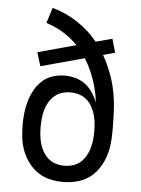

<svg xmlns="http://www.w3.org/2000/svg" viewBox="-53 -777 606 827"><g transform="rotate(5 250.0 -363.5)"><path d="M250 8Q221 8 193 1.5Q165 -5 141.5 -21Q118 -37 100.5 -60.5Q83 -84 73 -110.5Q63 -137 59.5 -165.5Q56 -194 56 -223Q56 -249 59 -275Q62 -301 69.5 -326.5Q77 -352 90 -375Q103 -398 122.5 -415.5Q142 -433 167.5 -441Q193 -449 219 -449Q242 -449 265.5 -442.5Q289 -436 307.5 -422Q326 -408 339.5 -388Q353 -368 362 -346Q356 -395 340 -442Q324 -489 298 -531L110 -480L92 -539L257 -584Q229 -613 194 -634.5Q159 -656 120 -668L141 -735Q199 -719 250 -685.5Q301 -652 338 -606L409 -625L426 -566L375 -552Q394 -518 408.5 -481Q423 -444 431 -405Q439 -366 441.5 -327Q444 -288 444 -248V-221Q444 -192 440 -164Q436 -136 426 -109.5Q416 -83 399 -59.5Q382 -36 358 -20.5Q334 -5 306 1.5Q278 8 250 8ZM250 -62Q269 -62 287 -67.5Q305 -73 319 -85Q333 -97 342.5 -113.5Q352 -130 357 -147.5Q362 -165 364 -183.5Q366 -202 366 -220Q366 -239 364 -257.5Q362 -276 357 -293.5Q352 -311 342.5 -327.5Q333 -344 319 -356Q305 -368 287 -373.5Q269 -379 250 -379Q231 -379 213 -373.5Q195 -368 181 -356Q167 -344 157.5 -328Q148 -312 143 -294Q138 -276 136 -257.5Q134 -239 134 -221Q134 -202 136 -183.5Q138 -165 143 -147.5Q148 -130 157.5 -113.5Q167 -97 181 -85Q195 -73 213 -67.5Q231 -62 250 -62Z"/></g></svg>

Font: Iosevka srxl
Style: Regular
Weight: 400
Monospace: yes
Designer: Belleve Invis
Foundry: Belleve Invis
Version: Version 33.0.1; ttfautohint (v1.8.3)